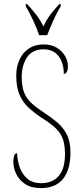

<svg xmlns="http://www.w3.org/2000/svg" viewBox="-20 -951 422 981"><path d="M189 10Q139 10 108 -11Q77 -32 62.5 -63Q48 -94 48 -124Q48 -136 51.5 -152Q55 -168 67 -168Q69 -128 82 -93Q95 -58 121.5 -36.5Q148 -15 190 -15Q249 -15 280.5 -52.5Q312 -90 312 -163Q312 -214 299.5 -245Q287 -276 259.5 -300.5Q232 -325 187 -353Q153 -376 124.5 -402.5Q96 -429 79.5 -467.5Q63 -506 63 -565Q63 -609 79 -645Q95 -681 126.5 -702.5Q158 -724 202 -724Q243 -724 270.5 -707Q298 -690 312.5 -664.5Q327 -639 327 -614Q327 -592 320.5 -582.5Q314 -573 306 -573Q306 -629 279.5 -664Q253 -699 202 -699Q146 -699 118.5 -658.5Q91 -618 91 -557Q91 -510 103 -479Q115 -448 140.5 -424.5Q166 -401 204 -376Q241 -352 271.5 -326.5Q302 -301 321 -264.5Q340 -228 340 -172Q340 -84 302 -37Q264 10 189 10ZM180 -771Q169 -805 149 -847.5Q129 -890 112 -918V-931H118Q145 -901 164.5 -876.5Q184 -852 202 -816Q219 -852 237.5 -876.5Q256 -901 284 -931H290V-918Q272 -890 253 -847.5Q234 -805 221 -771Z"/></svg>

Font: Noto Serif Myanmar ExtraCondensed Thin
Style: Regular
Weight: 100
Width: 2
Designer: Ben Mitchell and the Monotype Design Team
Foundry: Monotype Imaging Inc.
Version: Version 2.106; ttfautohint (v1.8.4.7-5d5b)